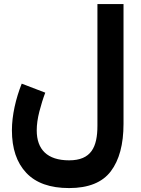

<svg xmlns="http://www.w3.org/2000/svg" viewBox="-20 -705 709 967"><path d="M602.1 -684.6H470.7V-72.3C470.7 35.6 439.5 102.5 328.1 102.5C218.3 102.5 165 47.9 165 -48.3C165 -77.1 169.4 -108.9 178.2 -143.1C187 -177.2 196.8 -209 208 -238.3L89.4 -283.7C59.6 -209 40 -124.5 40 -48.8C40 43 64 114.3 112.3 165.5C160.6 216.8 232.4 242.2 328.1 242.2C425.3 242.2 495.6 213.9 538.1 157.7C580.6 101.6 602.1 22 602.1 -81.1Z"/></svg>

Font: Vazirmatn ExtraBold
Style: Regular
Weight: 800
Designer: Saber Rastikerdar
Foundry: Saber Rastikerdar
Version: Version 33.003